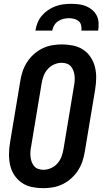

<svg xmlns="http://www.w3.org/2000/svg" viewBox="-20 -975 540 1003"><path d="M206 8Q176 8 147 2Q118 -4 95 -19.5Q72 -35 56 -58.5Q40 -82 33.5 -110Q27 -138 27 -167.5Q27 -197 32 -228L86 -552Q90 -578 98.5 -603Q107 -628 121.5 -650.5Q136 -673 156.5 -691.5Q177 -710 201.5 -722Q226 -734 252 -738.5Q278 -743 303 -743Q333 -743 362 -737Q391 -731 414.5 -715.5Q438 -700 453.5 -676.5Q469 -653 476 -625Q483 -597 482.5 -567.5Q482 -538 477 -507L423 -183Q419 -157 410.5 -132Q402 -107 387.5 -84.5Q373 -62 352.5 -43.5Q332 -25 307.5 -13Q283 -1 257 3.5Q231 8 206 8ZM207 -88Q227 -88 247 -97Q267 -106 281 -122.5Q295 -139 302 -158.5Q309 -178 312 -198L366 -523Q369 -537 370 -551.5Q371 -566 369.5 -579.5Q368 -593 363.5 -605.5Q359 -618 350.5 -628Q342 -638 329 -642.5Q316 -647 302 -647Q282 -647 262 -638Q242 -629 228 -612.5Q214 -596 207 -576.5Q200 -557 197 -537L143 -212Q140 -198 139 -183.5Q138 -169 139.5 -155.5Q141 -142 145.5 -129.5Q150 -117 158.5 -107Q167 -97 180 -92.5Q193 -88 207 -88ZM165 -815Q168 -835 176 -855.5Q184 -876 198.5 -893Q213 -910 231.5 -922.5Q250 -935 270 -942.5Q290 -950 311 -952.5Q332 -955 352 -955Q372 -955 392 -952.5Q412 -950 430 -942.5Q448 -935 462.5 -922.5Q477 -910 485.5 -893Q494 -876 495 -855.5Q496 -835 493 -815H405Q407 -829 404 -842.5Q401 -856 391 -864.5Q381 -873 367.5 -876.5Q354 -880 340 -880Q326 -880 311.5 -876.5Q297 -873 284 -864.5Q271 -856 263 -842.5Q255 -829 253 -815Z"/></svg>

Font: Iosevka Curly
Style: Bold Italic
Weight: 700
Italic angle: -9°
Monospace: yes
Designer: Belleve Invis
Foundry: Belleve Invis
Version: Version 22.1.2; ttfautohint (v1.8.4)